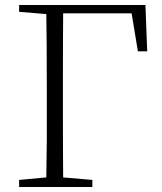

<svg xmlns="http://www.w3.org/2000/svg" viewBox="-20 -743 642 763"><path d="M231 -690Q230 -592 230 -390V-332Q230 -136 231 -38L347 -28V0H56V-28L164 -38Q165 -103 166 -185V-390Q166 -589 164 -687L56 -696V-723H558L565 -539H528L503 -690Z"/></svg>

Font: Source Han Serif SC ExtraLight
Style: Regular
Weight: 250
Designer: Ryoko NISHIZUKA  (kana & ideographs); Frank Grießhammer (Latin, Greek & Cyrillic); Wenlong ZHANG  (bopomofo); Sandoll Co
Foundry: Adobe Systems Incorporated
Version: Version 1.001 October 20, 2017